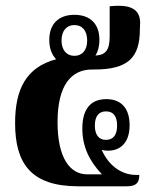

<svg xmlns="http://www.w3.org/2000/svg" viewBox="-20 -654 549 674"><path d="M255 0H424C456 0 469 -10 469 -40H457C412 -40 364 -67 337 -128C344 -126 351 -125 359 -125C406 -125 435 -157 435 -214C435 -270 409 -306 353 -306C296 -306 269 -268 269 -203C269 -139 294 -88 338 -42H286C226 -42 182 -99 182 -225C182 -355 230 -410 303 -410H311C430 -410 471 -452 471 -551L472 -575C471 -631 423 -638 365 -632V-527C365 -478 351 -461 315 -459C324 -473 329 -492 329 -514C329 -571 296 -602 241 -602C186 -602 153 -570 153 -514C153 -484 162 -462 177 -446C72 -418 33 -341 33 -222C33 -80 89 0 255 0ZM241 -458C214 -458 196 -478 196 -512C196 -546 214 -566 241 -566C269 -566 286 -546 286 -512C286 -478 269 -458 241 -458ZM352 -163C326 -163 313 -182 313 -213C313 -245 326 -263 352 -263C379 -263 391 -245 391 -213C391 -182 379 -163 352 -163Z"/></svg>

Font: Noto Serif Thai ExtraCondensed ExtraBold
Style: Regular
Weight: 800
Width: 2
Designer: Monotype Design Team
Foundry: Monotype Imaging Inc.
Version: Version 2.002